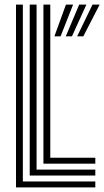

<svg xmlns="http://www.w3.org/2000/svg" viewBox="-20 -820 456 840"><path d="M50 0V-800H80V-26H397V0ZM110 -52V-800H140V-78H397V-52ZM170 -104V-800H200V-130H397V-104ZM245 -661H218L268.5 -800H299.8ZM344.5 -661H317.5L384.8 -800H416ZM294.8 -661H267.8L326.5 -800H358Z"/></svg>

Font: Big Shoulders Inline Text Thin Black
Style: Regular
Weight: 900
Version: Version 2.002